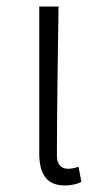

<svg xmlns="http://www.w3.org/2000/svg" viewBox="-20 -554 310 587"><path d="M178 13C201 13 217 8 229 2L220 -44C207 -40 198 -38 188 -38C168 -38 154 -50 154 -78C154 -225 157 -379 159 -534H100V-85C100 -19 125 13 178 13Z"/></svg>

Font: Noto Sans SC Light
Style: Regular
Weight: 300
Designer: Ryoko NISHIZUKA 西塚涼子 (kana, bopomofo & ideographs); Paul D. Hunt (Latin, Greek & Cyrillic); Sandoll Communications 산돌커뮤니
Foundry: Adobe
Version: Version 2.004;hotconv 1.0.118;makeotfexe 2.5.65603